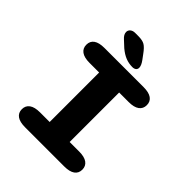

<svg xmlns="http://www.w3.org/2000/svg" viewBox="-220 -928 1059 1059"><g transform="rotate(45 309.5 -399.0)"><path d="M155.5 0Q114 0 93 -15Q72 -30 72 -58Q72 -86 93 -101.2Q114 -116.5 155.5 -116.5H230.5V-502.5H155.5Q114 -502.5 93 -517.8Q72 -533 72 -561Q72 -589.5 93 -604.2Q114 -619 155.5 -619H460.5Q502 -619 523 -604.2Q544 -589.5 544 -561Q544 -533 523 -517.8Q502 -502.5 460.5 -502.5H386.5V-116.5H460.5Q502 -116.5 523 -101.2Q544 -86 544 -58Q544 -30 523 -15Q502 0 460.5 0ZM338.5 -653Q311 -653 286 -662.8Q261 -672.5 234 -695L198.5 -728Q177.5 -746.5 177.5 -766Q177.5 -779.5 188.2 -788.5Q199 -797.5 216.5 -797.5H241Q274 -797.5 291.2 -787.2Q308.5 -777 330 -747L350 -720Q368.5 -695 368.5 -677.5Q368.5 -666 360.5 -659.5Q352.5 -653 338.5 -653Z"/></g></svg>

Font: Sono ExtraLight Monospace
Style: Bold
Weight: 700
Version: Version 2.112